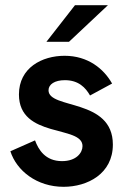

<svg xmlns="http://www.w3.org/2000/svg" viewBox="-20 -710 480 740"><path d="M159 -549H246L396 -690H269ZM225 10C317 10 415 -40 415 -153C415 -332 167 -288 167 -362C167 -385 191 -401 230 -401C283 -401 310 -372 327 -342L412 -388C380 -445 319 -495 229 -495C142 -495 53 -449 53 -346C53 -175 298 -229 298 -147C298 -121 274 -89 219 -89C154 -89 128 -134 115 -169L20 -127C44 -52 122 10 225 10Z"/></svg>

Font: FREAK Grotesk
Style: Bold
Weight: 700
Designer: La Scuola Open Source
Foundry: La Scuola Open Source
Version: Version 1.000;PS 1.0;hotconv 1.0.72;makeotf.lib2.5.5900